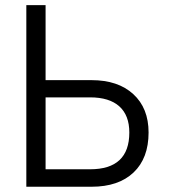

<svg xmlns="http://www.w3.org/2000/svg" viewBox="-20 -710 650 730"><path d="M80.1 -690.4H153.3V-405.3H328.1Q428.7 -405.3 486.8 -352.1Q544.9 -298.8 544.9 -206.1Q544.9 -108.4 487.8 -54.2Q430.7 0 328.1 0H80.1ZM153.3 -339.8V-66.4H322.3Q471.7 -66.4 471.7 -206.1Q471.7 -271.5 433.6 -305.7Q395.5 -339.8 322.3 -339.8Z"/></svg>

Font: DINish
Style: Regular
Weight: 400
Designer: Bert Driehuis
Foundry: Playbeing
Version: Version 3.008; git-95204e4c-release